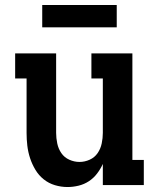

<svg xmlns="http://www.w3.org/2000/svg" viewBox="-20 -745 640 773"><path d="M252 8Q226 8 201 0.5Q176 -7 156 -23Q136 -39 122.5 -61.5Q109 -84 101 -108.5Q93 -133 90 -158.5Q87 -184 87 -210V-429H41V-530H206V-210Q206 -189 210.5 -167.5Q215 -146 227 -128.5Q239 -111 259 -102Q279 -93 300 -93Q321 -93 341 -102Q361 -111 373 -128.5Q385 -146 389.5 -167.5Q394 -189 394 -210V-429H348V-530H513V-101H559V0H394V-85Q385 -65 371 -46.5Q357 -28 338 -15.5Q319 -3 296.5 2.5Q274 8 252 8ZM150 -635V-725H450V-635Z"/></svg>

Font: Iosevka Slab Extended
Style: Bold
Weight: 700
Width: 7
Monospace: yes
Designer: Belleve Invis
Foundry: Belleve Invis
Version: Version 11.1.0; ttfautohint (v1.8.3)